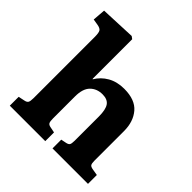

<svg xmlns="http://www.w3.org/2000/svg" viewBox="-198 -927 1087 1087"><g transform="rotate(45 345.0 -383.5)"><path d="M39 0V-71L77 -79Q93 -82 98.5 -91Q104 -100 104 -125V-614Q104 -648 97 -659.5Q90 -671 66 -675L30 -681L36 -758L248 -767L263 -756V-441L265 -437Q289 -478 331 -502Q373 -526 430 -526Q517 -526 557.5 -478.5Q598 -431 598 -355V-117Q598 -96 603.5 -88Q609 -80 629 -77L665 -71V0H381V-70L411 -76Q428 -79 433.5 -87Q439 -95 439 -119V-313Q439 -369 422 -393Q405 -417 365 -417Q320 -417 291.5 -388.5Q263 -360 263 -298V-122Q263 -99 267.5 -89.5Q272 -80 288 -77L323 -70V0Z"/></g></svg>

Font: Literata 12pt
Style: Bold
Weight: 700
Designer: Latin by Veronika Burian and Jose Scaglione. Greek by Irene Vlachou. Cyrillic by Vera Evstafieva.
Foundry: TypeTogether
Version: Version 3.002